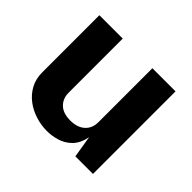

<svg xmlns="http://www.w3.org/2000/svg" viewBox="-127 -678 850 850"><g transform="rotate(45 297.5 -253.5)"><path d="M252.8 10Q217.1 9.8 182.3 -1.1Q147.4 -12.1 118.8 -33.6Q90.3 -55.1 73.1 -86.6Q55.9 -118.1 55.9 -159.2V-517H202.2V-177.8Q202.2 -142 225.6 -119Q249.1 -96.1 294.7 -96.1Q337.3 -96.1 362.6 -118.3Q387.8 -140.5 387.8 -180.3V-517H532.7V0H422.5L405.7 -102.6Q396.4 -57.2 371.7 -32.7Q347 -8.3 315.2 0.9Q283.5 10.2 252.8 10Z"/></g></svg>

Font: Public Sans Thin
Style: Regular
Weight: 100
Designer: The Public Sans project authors (U.S. Web Design System). Libre Franklin designed by Pablo Impallari and Rodrigo Fuenzal
Version: Version 1.008